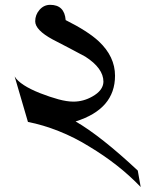

<svg xmlns="http://www.w3.org/2000/svg" viewBox="-20 -667 588 775"><path d="M547.9 87.9Q502.9 41 451.2 0.5Q399.4 -40 340.8 -75.2Q281.2 -112.3 217.3 -137.7Q153.3 -163.1 92.8 -174.8L39.1 -358.4Q60.5 -323.2 141.6 -291Q181.6 -275.4 215.8 -266.1Q250 -256.8 276.4 -256.8Q316.4 -256.8 352.5 -277.3Q396.5 -301.8 397.5 -336.9Q397.5 -391.6 324.2 -438.5Q292 -456.1 258.3 -473.6Q224.6 -491.2 192.4 -507.8Q122.1 -545.9 122.1 -581.1Q122.1 -607.4 139.6 -627.4Q157.2 -647.5 182.6 -647.5Q240.2 -647.5 245.1 -585.9Q335 -541 378.9 -500Q444.3 -438.5 444.3 -361.3Q444.3 -226.6 285.2 -176.8Q335.9 -147.5 398.9 -97.7Q461.9 -47.9 536.1 21.5Z"/></svg>

Font: Podda
Style: Regular
Weight: 400
Designer: Md. Tanbin Islam Siyam
Foundry: Tanbin Islam Siyam
Version: Version 0.258